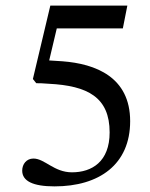

<svg xmlns="http://www.w3.org/2000/svg" viewBox="-20 -650 535 683"><path d="M417 -549 433 -630H159L97 -369L109 -354C123 -354 128 -354 154 -352C292 -345 370 -304 370 -179C370 -75 307 -37 236 -37C172 -37 139 -86 99 -86C74 -86 59 -66 59 -43C59 -6 97 13 174 13C333 13 443 -65 443 -219C443 -376 320 -423 202 -432L155 -435L182 -549Z"/></svg>

Font: mjx-stx-n
Style: Regular
Weight: 500
Version: 1.0.0